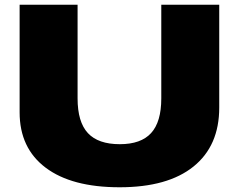

<svg xmlns="http://www.w3.org/2000/svg" viewBox="-20 -770 1012 812"><path d="M63 -294.9V-750H308.1V-354Q308.1 -253.9 351.8 -207Q395.5 -160.2 486.8 -160.2Q576.2 -160.2 619.1 -207.3Q662.1 -254.4 662.1 -354V-750H907.2V-314.9Q907.2 -153.3 798.3 -65.7Q689.5 22 485.8 22Q283.2 22 173.1 -60.8Q63 -143.6 63 -294.9Z"/></svg>

Font: Mattone
Style: Bold
Weight: 700
Width: 6
Designer: Nunzio Mazzaferro
Foundry: Collletttivo
Version: Version 2.000;Glyphs 3.2 (3217)